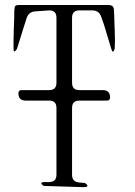

<svg xmlns="http://www.w3.org/2000/svg" viewBox="-20 -774 540 769"><path d="M297.9 -371.1Q268.6 -371.1 268.6 -341.8V-74.2Q268.6 -44.9 297.9 -43L320.3 -41Q342.8 -24.4 314.5 -24.4L155.3 -29.3Q132.8 -44.9 161.1 -44.9H176.8Q206.1 -44.9 206.1 -74.2V-341.8Q206.1 -371.1 176.8 -371.1H83Q53.7 -371.1 53.7 -400.4Q53.7 -413.1 66.4 -413.1H176.8Q206.1 -413.1 206.1 -442.4V-703.1Q206.1 -732.4 177.7 -732.4L122.1 -728.5Q95.7 -727.5 86.9 -702.1L82 -686.5L76.2 -668.9L47.9 -578.1Q33.2 -555.7 34.2 -583V-609.4L35.2 -655.3L36.1 -675.8L37.1 -710.9V-726.6L38.1 -739.3Q38.1 -753.9 52.7 -753.9H415Q436.5 -753.9 436.5 -732.4L437.5 -710.9L438.5 -675.8L439.5 -655.3L440.4 -609.4L439.5 -580.1Q432.6 -553.7 424.8 -581.1L398.4 -668.9L392.6 -686.5L384.8 -708Q376 -732.4 349.6 -732.4H297.9Q268.6 -732.4 268.6 -703.1V-442.4Q268.6 -413.1 297.9 -413.1H391.6Q420.9 -413.1 420.9 -383.8Q420.9 -371.1 408.2 -371.1Z"/></svg>

Font: B2 Hana
Style: Regular
Weight: 500
Version: 2020-08-05; (max)